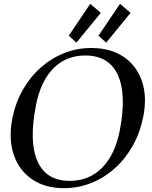

<svg xmlns="http://www.w3.org/2000/svg" viewBox="-20 -965 790 1000"><path d="M313 15Q214 15 146.5 -31.5Q79 -78 51.5 -159.5Q24 -241 44 -347Q60 -428 98 -495.5Q136 -563 191 -612Q246 -661 313 -688Q380 -715 455 -715Q555 -715 623 -669.5Q691 -624 719 -543Q747 -462 726 -357Q710 -275 672 -207Q634 -139 578.5 -89Q523 -39 455.5 -12Q388 15 313 15ZM343 -23Q444 -23 511.5 -91Q579 -159 604 -286Q640 -474 593.5 -575Q547 -676 424 -676Q324 -676 257.5 -608.5Q191 -541 167 -415Q130 -226 175.5 -124.5Q221 -23 343 -23ZM533 -743 493 -779 605 -945 660 -898ZM378 -743 338 -779 450 -945 505 -898Z"/></svg>

Font: Wittgenstein-Italic Regular
Style: Italic
Weight: 400
Italic angle: -11°
Designer: Jörg Drees
Foundry: Jörg Drees
Version: Version 1.000; ttfautohint (v1.8.4.7-5d5b)